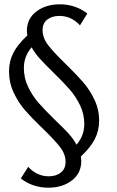

<svg xmlns="http://www.w3.org/2000/svg" viewBox="-20 -678 543 893"><path d="M356 50Q358 64 358 71Q358 128 314 161.5Q270 195 205 195Q169 195 136 184Q103 173 77 152L111 98Q152 142 207 142Q241 142 263 124.5Q285 107 285 75Q285 39 259 5.5Q233 -28 178 -81Q128 -129 97 -164.5Q66 -200 44 -246.5Q22 -293 22 -346Q22 -393 42 -432Q62 -471 107 -513Q105 -527 105 -534Q105 -591 149 -624.5Q193 -658 259 -658Q294 -658 327 -647Q360 -636 386 -615L352 -560Q312 -604 256 -604Q222 -604 200 -587Q178 -570 178 -538Q178 -502 204 -468Q230 -434 285 -381Q335 -332 366 -296.5Q397 -261 419 -215Q441 -169 441 -117Q441 -70 421 -31Q401 8 356 50ZM235 -121Q273 -85 297 -59Q321 -33 336 -5Q372 -47 372 -101Q372 -148 352 -189Q332 -230 303.5 -262.5Q275 -295 229 -340Q189 -379 165.5 -405Q142 -431 127 -458Q91 -416 91 -362Q91 -315 111 -273.5Q131 -232 159.5 -199.5Q188 -167 235 -121Z"/></svg>

Font: Ysabeau Medium
Style: Regular
Weight: 500
Designer: Christian Thalmann (Catharsis Fonts)
Version: Version 0.003